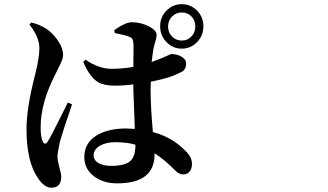

<svg xmlns="http://www.w3.org/2000/svg" viewBox="-20 -835 1540 902"><path d="M221.7 46.9Q189.5 46.9 160.2 4.9Q104.5 -73.2 104.5 -228.5Q104.5 -327.1 144.5 -482.4Q165 -562.5 165 -608.4Q165 -661.1 118.2 -719.7L127 -729.5Q168 -719.7 198.2 -699.2Q223.6 -682.6 248 -650.4Q276.4 -610.4 276.4 -576.2Q276.4 -556.6 255.9 -518.6Q247.1 -500 241.2 -488.3Q170.9 -353.5 170.9 -236.3Q170.9 -190.4 180.7 -170.9Q184.6 -160.2 191.4 -160.2Q198.2 -160.2 204.1 -169.9Q218.8 -192.4 268.6 -293Q291 -337.9 298.8 -353.5L318.4 -344.7Q274.4 -215.8 261.7 -170.9Q250 -115.2 250 -99.6Q250 -82 258.8 -48.8Q267.6 -19.5 267.6 -4.9Q267.6 46.9 221.7 46.9ZM530.3 26.4Q465.8 26.4 422.9 -5.9Q376 -40 376 -97.7Q376 -163.1 434.6 -199.2Q488.3 -231.4 572.3 -231.4Q585.9 -231.4 613.3 -229.5Q612.3 -248 611.3 -288.1Q607.4 -374 606.4 -416V-438.5Q562.5 -432.6 520.5 -432.6Q468.8 -432.6 440.4 -449.2Q401.4 -473.6 371.1 -543.9L381.8 -554.7Q443.4 -511.7 504.9 -511.7Q551.8 -511.7 606.4 -520.5L607.4 -614.3Q607.4 -642.6 601.6 -652.3Q597.7 -659.2 585 -663.1Q565.4 -670.9 523.4 -678.7Q520.5 -679.7 519.5 -679.7L516.6 -693.4Q569.3 -730.5 598.6 -730.5Q642.6 -730.5 679.7 -710.9Q715.8 -692.4 715.8 -670.9Q715.8 -658.2 710 -640.1Q704.1 -622.1 701.2 -607.4Q697.3 -585 692.4 -543.9Q732.4 -557.6 770.5 -575.2Q782.2 -581.1 784.2 -581.1Q811.5 -581.1 832 -569.3Q854.5 -556.6 854.5 -536.1Q854.5 -514.6 841.8 -502.9Q832 -495.1 796.9 -480.5Q760.7 -465.8 688.5 -451.2Q687.5 -439.5 687.5 -414.1Q687.5 -333 698.2 -214.8Q790 -189.5 850.6 -127Q881.8 -97.7 881.8 -65.4Q881.8 -42 870.6 -28.8Q859.4 -15.6 840.8 -15.6Q827.1 -15.6 814.5 -24.4Q805.7 -30.3 785.2 -51.8Q779.3 -56.6 776.4 -59.6Q746.1 -88.9 706.1 -115.2V-109.4Q706.1 26.4 530.3 26.4ZM502.9 -55.7Q568.4 -55.7 593.8 -80.1Q616.2 -101.6 616.2 -153.3V-155.3Q576.2 -167 520.5 -167Q480.5 -167 451.2 -151.4Q419.9 -133.8 419.9 -105.5Q419.9 -81.1 445.3 -67.4Q467.8 -55.7 502.9 -55.7ZM834 -606.4Q792 -606.4 762.2 -637.2Q732.4 -668 732.4 -711.4Q732.4 -754.9 762.2 -785.2Q792 -815.4 834 -815.4Q876 -815.4 905.8 -785.2Q935.5 -754.9 935.5 -711.4Q935.5 -668 905.8 -637.2Q876 -606.4 834 -606.4ZM834 -776.4Q806.6 -776.4 788.1 -757.3Q769.5 -738.3 769.5 -710.4Q769.5 -682.6 788.1 -663.6Q806.6 -644.5 834 -644.5Q861.3 -644.5 879.4 -663.6Q897.5 -682.6 897.5 -710.9Q897.5 -739.3 879.4 -757.8Q861.3 -776.4 834 -776.4Z"/></svg>

Font: Bpmf GenRyu Min B
Style: B
Weight: 700
Foundry: But Ko
Version: Version 1.320